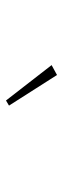

<svg xmlns="http://www.w3.org/2000/svg" viewBox="195 -992 210 640"><g transform="rotate(90 300.0 -672.0)"><path d="M197 -739 230 -757 332 -597 315 -587Z"/></g></svg>

Font: IBM Plex Serif ExtraLight
Style: Regular
Weight: 200
Designer: Mike Abbink, Paul van der Laan, Pieter van Rosmalen
Foundry: Bold Monday
Version: Version 2.5